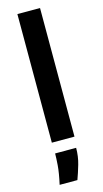

<svg xmlns="http://www.w3.org/2000/svg" viewBox="-141 -753 550 1024"><g transform="rotate(-15 133.5 -241.0)"><path d="M71 0V-710H196V0ZM53 228Q67 165 70 124.5Q73 84 73 60H189Q189 107 176.5 150Q164 193 151 228Z"/></g></svg>

Font: Bricolage Grotesque 12pt SemiBold
Style: Regular
Weight: 600
Designer: Mathieu Triay
Foundry: Atelier Triay
Version: Version 1.001; ttfautohint (v1.8.4.7-5d5b);gftools[0.9.33.de